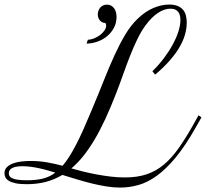

<svg xmlns="http://www.w3.org/2000/svg" viewBox="-20 -806 922 860"><path d="M662.6 -486.8Q691.4 -515.1 714.6 -546.1Q737.8 -577.1 754.2 -607.4Q770.5 -637.7 779.3 -665.5Q788.1 -693.4 788.1 -716.3Q788.1 -726.1 786.1 -735.4Q784.2 -744.6 779.1 -751.7Q773.9 -758.8 765.4 -762.9Q756.8 -767.1 743.7 -767.1Q715.8 -767.1 687.3 -748Q658.7 -729 632.3 -692.9Q611.8 -665 595 -630.1Q578.1 -595.2 562.5 -555.7Q546.9 -516.1 531.7 -473.1Q516.6 -430.2 499.5 -386.2Q475.6 -324.7 451.9 -273.4Q428.2 -222.2 403.6 -180.7Q378.9 -139.2 353.3 -107.2Q327.6 -75.2 299.8 -51.8Q323.2 -44.9 351.8 -37.8Q380.4 -30.8 411.6 -24.9Q442.9 -19 475.1 -15.1Q507.3 -11.2 539.1 -11.2Q595.2 -11.2 637.2 -25.4Q679.2 -39.6 713.9 -68.6Q748.5 -97.7 779.5 -141.4Q810.5 -185.1 844.2 -244.6L869.1 -289.6L882.3 -280.3L856.9 -235.4Q810.5 -153.3 767.1 -100.8Q723.6 -48.3 681.9 -18.3Q640.1 11.7 599.4 22.9Q558.6 34.2 517.6 34.2Q489.7 34.2 458.3 29.3Q426.8 24.4 393.8 16.4Q360.8 8.3 326.7 -2Q292.5 -12.2 259.3 -22.5Q223.1 -1 184.1 9Q145 19 100.1 19Q69.3 19 50 14.9Q30.8 10.7 19.5 3.9Q8.3 -2.9 4.2 -11.7Q0 -20.5 0 -29.3Q0 -46.9 11.2 -57.6Q22.5 -68.4 39.6 -74.5Q56.6 -80.6 77.1 -82.8Q97.7 -85 116.2 -85Q156.7 -85 193.1 -78.4Q229.5 -71.8 260.3 -63.5Q275.4 -81.1 290.3 -104.5Q305.2 -127.9 321 -158.4Q336.9 -189 354 -227.3Q371.1 -265.6 390.6 -312.5Q421.4 -385.7 446 -448Q470.7 -510.3 494.1 -561Q517.6 -611.8 541.7 -652.1Q565.9 -692.4 596.2 -721.7Q629.9 -754.4 666.5 -770Q703.1 -785.6 737.3 -785.6Q760.3 -785.6 775.6 -779.3Q791 -772.9 800 -762Q809.1 -751 812.7 -736.3Q816.4 -721.7 816.4 -704.6Q816.4 -647 780 -588.1Q743.7 -529.3 674.8 -471.7ZM100.6 1.5Q141.1 1.5 171.4 -5.9Q201.7 -13.2 228 -32.7Q211.9 -37.6 194.1 -42.7Q176.3 -47.9 157.2 -52Q138.2 -56.2 118.9 -58.8Q99.6 -61.5 81.1 -61.5Q52.2 -61.5 35.9 -54Q19.5 -46.4 19.5 -29.3Q19.5 -22.9 22.7 -17.3Q25.9 -11.7 34.7 -7.6Q43.5 -3.4 59.3 -1Q75.2 1.5 100.6 1.5ZM373.5 -627.9Q389.6 -628.9 404.3 -635.3Q418.9 -641.6 430.4 -650.9Q441.9 -660.2 448.7 -670.7Q455.6 -681.2 455.6 -690.9Q455.6 -697.8 452.1 -703.1Q443.8 -703.1 437.5 -706.5Q431.2 -710 426.8 -715.3Q422.4 -720.7 420.2 -727.5Q418 -734.4 418 -741.7Q418 -749.5 420.7 -757.3Q423.3 -765.1 428.5 -771.5Q433.6 -777.8 441.4 -781.5Q449.2 -785.2 459.5 -785.2Q470.2 -785.2 478.3 -780.5Q486.3 -775.9 491.7 -768.1Q497.1 -760.3 499.5 -750.5Q502 -740.7 502 -730.5Q502 -702.1 489.5 -679.9Q477.1 -657.7 457.8 -642.3Q438.5 -627 414.6 -618.9Q390.6 -610.8 367.7 -610.8Z"/></svg>

Font: Petit Formal Script
Style: Regular
Weight: 400
Version: Version 1.001; ttfautohint (v0.8) -G 200 -r 50